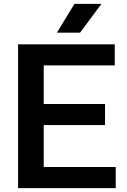

<svg xmlns="http://www.w3.org/2000/svg" viewBox="-20 -968 652 988"><path d="M73 0V-740H570.5V-631.5H205V-433H520.5V-324.5H205V-108.5H575.5V0ZM273 -800 363 -948H502L392 -800Z"/></svg>

Font: Encode Sans SmBold
Style: Regular
Weight: 600
Designer: Multiple Designers
Foundry: Impallari Type
Version: Version 3.002; ttfautohint (v1.8.3) -l 8 -r 50 -G 200 -x 14 